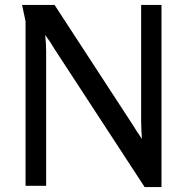

<svg xmlns="http://www.w3.org/2000/svg" viewBox="-20 -749 754 774"><path d="M200 -729 513 -249Q522 -235 532 -219Q542 -203 552 -189Q551 -206 550 -224Q549 -242 549 -258V-729H631V5H563L200 -551Q192 -565 182 -580Q172 -595 162 -608Q164 -592 165 -575.5Q166 -559 166 -543V0H83V-663L69 -729Z"/></svg>

Font: Rosario Medium
Style: Regular
Weight: 500
Version: Version 1.201